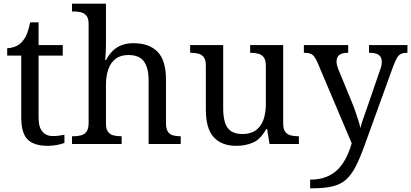

<svg xmlns="http://www.w3.org/2000/svg" viewBox="-20 -780 2227 1040"><path d="M240 10Q164 10 129.5 -24.5Q95 -59 95 -145V-479H19V-519Q37 -519 59 -526.5Q81 -534 97 -551Q114 -569 125 -595Q136 -621 143 -659H189V-536H320V-479H189V-142Q189 -91 210 -67Q231 -43 265 -43Q283 -43 298 -45Q313 -47 329 -50V-6Q316 0 290 5Q264 10 240 10Z M370 0V-42H378Q401 -42 419.5 -47Q438 -52 449 -67.5Q460 -83 460 -114V-650Q460 -680 448.5 -694.5Q437 -709 418.5 -713.5Q400 -718 378 -718H370V-760H554V-540Q554 -522 553 -502.5Q552 -483 551 -469Q550 -455 550 -455H555Q570 -485 591.5 -505.5Q613 -526 640.5 -536Q668 -546 702 -546Q788 -546 833.5 -499.5Q879 -453 879 -350V-114Q879 -83 889 -67.5Q899 -52 916.5 -47Q934 -42 956 -42H959V0H785V-345Q785 -410 760.5 -446Q736 -482 675 -482Q634 -482 607 -462Q580 -442 567 -405.5Q554 -369 554 -320V-109Q554 -80 565.5 -65.5Q577 -51 595.5 -46.5Q614 -42 636 -42H639V0Z M1260 10Q1181 10 1138 -36.5Q1095 -83 1095 -186V-426Q1095 -456 1083.5 -470.5Q1072 -485 1053.5 -489.5Q1035 -494 1013 -494H1010V-536H1189V-191Q1189 -148 1198.5 -117Q1208 -86 1231 -70Q1254 -54 1294 -54Q1338 -54 1366 -74.5Q1394 -95 1407 -131.5Q1420 -168 1420 -216V-422Q1420 -454 1409 -469Q1398 -484 1379.5 -489Q1361 -494 1338 -494H1335V-536H1514V-109Q1514 -80 1525.5 -65.5Q1537 -51 1555.5 -46.5Q1574 -42 1596 -42H1599V0H1440L1427 -81H1422Q1391 -25 1350 -7.5Q1309 10 1260 10Z M1660 193Q1711 193 1748 178Q1785 163 1811 136.5Q1837 110 1855 74Q1873 38 1885 -4L1700 -441Q1691 -462 1682 -473.5Q1673 -485 1661 -489.5Q1649 -494 1629 -494H1626V-536H1866V-494H1863Q1833 -494 1818 -482.5Q1803 -471 1803 -446Q1803 -438 1805 -429Q1807 -420 1811 -409L1884 -231Q1894 -208 1903.5 -180.5Q1913 -153 1921 -128Q1929 -103 1932 -86Q1939 -115 1950.5 -146Q1962 -177 1972 -207L2039 -402Q2044 -414 2046 -425.5Q2048 -437 2048 -445Q2048 -471 2031.5 -482.5Q2015 -494 1982 -494H1979V-536H2187V-494H2184Q2165 -494 2152 -488Q2139 -482 2129.5 -465Q2120 -448 2108 -416L1956 4Q1930 77 1906 123Q1882 169 1852.5 194.5Q1823 220 1779 230Q1735 240 1669 240H1660Z"/></svg>

Font: Noto Serif Lao
Style: Regular
Weight: 400
Designer: Monotype Design Team
Foundry: Monotype Imaging Inc.
Version: Version 2.003